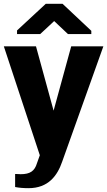

<svg xmlns="http://www.w3.org/2000/svg" viewBox="-29 -770 560 1003"><path d="M-9 -528 179 41 164 83C152 123 129 140 79 140C73 140 66 139 58 139H50V207C71 211 93 213 120 213C224 213 271 147 296 74L511 -528H343L251 -192L159 -528ZM60 -592H181L254 -660L326 -592H448V-609L298 -750H210L60 -611Z"/></svg>

Font: Aerodynamic
Style: Bd
Weight: 500
Designer: Google
Version: Version 2.000980; 2014